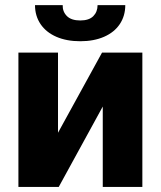

<svg xmlns="http://www.w3.org/2000/svg" viewBox="-20 -738 635 758"><path d="M382.8 -530.3H542V0H385.7V-317.4L211.9 0H52.7V-530.3H209V-213.9ZM296.9 -575.2Q242.7 -575.2 202.4 -592.8Q162.1 -610.4 140.1 -642.8Q118.2 -675.3 118.2 -717.8H227.5Q226.6 -692.4 243.9 -674.8Q261.2 -657.2 296.9 -657.2Q331.5 -657.2 348.4 -674.3Q365.2 -691.4 365.2 -717.8H474.6Q474.6 -675.3 452.9 -642.8Q431.2 -610.4 390.9 -592.8Q350.6 -575.2 296.9 -575.2Z"/></svg>

Font: Pretendard ExtraBold
Style: Regular
Weight: 800
Designer: Base glyphs from Inter by Rasmus Andersson; Hangeul glyphs from Noto Sans CJK(Source Han Sans) by Jang Soo-young and Kan
Foundry: Kil Hyung-jin
Version: Version 1.309